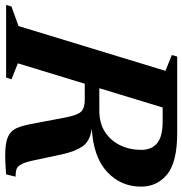

<svg xmlns="http://www.w3.org/2000/svg" viewBox="-29 -709 714 752"><g transform="rotate(90 328.0 -333.0)"><path d="M200 -46 262.5 -21 256 0H-28.5L-22.5 -21L54 -48.5L229.5 -624L167.5 -649L173.5 -670H473.5Q586.5 -670 634.8 -630.8Q683 -591.5 683 -528.5Q683 -449.5 625.5 -395.8Q568 -342 456 -335.5Q505.5 -328.5 525.5 -299Q545.5 -269.5 556.5 -219L580 -108.5Q587.5 -73.5 596 -58.5Q604.5 -43.5 616 -40.2Q627.5 -37 644 -37L635 0Q575.5 5 539.2 3Q503 1 483.2 -9.5Q463.5 -20 454.2 -40.5Q445 -61 438.5 -93.5L412.5 -230.5Q403 -280.5 388.8 -294.2Q374.5 -308 343 -308H280ZM385.5 -365Q434.5 -365 468.8 -387.2Q503 -409.5 521 -446.8Q539 -484 539 -529Q539 -569.5 513.2 -591.2Q487.5 -613 428.5 -613H373L297.5 -365Z"/></g></svg>

Font: Newsreader 16pt
Style: Bold Italic
Weight: 700
Italic angle: -17°
Designer: Hugues Gentile
Foundry: Production Type
Version: Version 1.003; ttfautohint (v1.8.3)